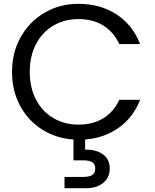

<svg xmlns="http://www.w3.org/2000/svg" viewBox="-20 -726 812 1006"><path d="M391 -73Q467 -73 521.5 -106.5Q576 -140 605 -203H714Q678 -111 602.5 -57Q527 -3 426 5V58Q485 57 520 83Q555 109 555 157Q555 204 521 232Q487 260 433 260H318V201H415Q448 201 463.5 191Q479 181 479 157Q479 134 463.5 124Q448 114 415 114H365V5Q274 -1 200.5 -47.5Q127 -94 85 -172.5Q43 -251 43 -349Q43 -451 89 -532.5Q135 -614 214.5 -660Q294 -706 391 -706Q505 -706 590 -651Q675 -596 714 -495H605Q576 -558 521.5 -592Q467 -626 391 -626Q318 -626 260 -592Q202 -558 169 -495.5Q136 -433 136 -349Q136 -266 169 -203.5Q202 -141 260 -107Q318 -73 391 -73Z"/></svg>

Font: Fz Poppins
Style: Regular
Weight: 400
Designer: Ninad Kale (Devanagari), Jonny Pinhorn (Latin)
Foundry: Indian Type Foundry
Version: Vit hóa bi Vntype.Com & FontZin.Com